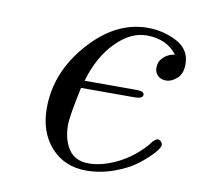

<svg xmlns="http://www.w3.org/2000/svg" viewBox="-59 -503 594 575"><g transform="rotate(10 238.0 -215.5)"><path d="M89.8 -152.8Q89.8 -261.7 169.4 -351.8Q249 -441.9 346.2 -441.9Q394 -441.9 435.1 -420.4Q476.1 -398.9 476.1 -354Q476.1 -325.2 460 -310.5Q443.8 -295.9 425.8 -295.9Q411.6 -295.9 401.9 -304.9Q392.1 -314 392.1 -328.1Q392.1 -335.9 394.5 -344.5Q397 -353 408.9 -363.5Q420.9 -374 439.9 -377Q407.7 -418.9 347.2 -418.9Q298.3 -418.9 253.7 -373.5Q209 -328.1 187 -252.9H345.2Q368.2 -252.9 368.2 -242.2Q368.2 -230 342.8 -230H180.2Q161.1 -141.1 161.1 -113.8Q161.1 -69.8 180.7 -40.5Q200.2 -11.2 241.2 -11.2Q282.2 -11.2 328.1 -33.7Q374 -56.2 410.2 -97.2Q411.1 -98.1 414.6 -103Q418 -107.9 420.4 -110.4Q422.9 -112.8 427 -115.5Q431.2 -118.2 434.1 -118.2Q439 -118.2 443.6 -113.5Q448.2 -108.9 448.2 -103Q448.2 -95.2 432.1 -77.1Q416 -59.1 389.9 -39.1Q363.8 -19 322.3 -3.9Q280.8 11.2 237.8 11.2Q171.9 11.2 130.9 -34.2Q89.8 -79.6 89.8 -152.8Z"/></g></svg>

Font: CMU Classical Serif
Style: Italic
Weight: 500
Italic angle: -14.04°
Version: Version 0.7.0